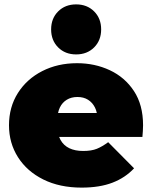

<svg xmlns="http://www.w3.org/2000/svg" viewBox="-20 -845 693 875"><path d="M352 10Q252 10 177.5 -27Q103 -64 62 -128.5Q21 -193 21 -274Q21 -357 61.5 -421Q102 -485 172.5 -521Q243 -557 331 -557Q412 -557 480.5 -525Q549 -493 590.5 -430Q632 -367 632 -274Q632 -262 631 -247.5Q630 -233 629 -221H208V-330H509L424 -301Q424 -333 412.5 -355.5Q401 -378 381 -390.5Q361 -403 333 -403Q305 -403 284.5 -390.5Q264 -378 253 -355.5Q242 -333 242 -301V-267Q242 -232 256 -207Q270 -182 296 -169.5Q322 -157 359 -157Q397 -157 421.5 -167Q446 -177 473 -197L591 -78Q551 -35 492.5 -12.5Q434 10 352 10ZM327 -597Q277 -597 245 -629Q213 -661 213 -711Q213 -761 245 -793Q277 -825 327 -825Q377 -825 409 -793Q441 -761 441 -711Q441 -661 409 -629Q377 -597 327 -597Z"/></svg>

Font: MOST Montserrat Black
Style: Regular
Weight: 900
Designer: Julieta Ulanovsky
Foundry: Julieta Ulanovsky
Version: Version 8.000;March 11, 2024;FontCreator 15.0.0.2926 64-bit